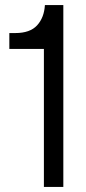

<svg xmlns="http://www.w3.org/2000/svg" viewBox="-20 -741 341 761"><path d="M154 0V-547H17V-610H41Q99 -610 127 -640.5Q155 -671 158 -721H231V0Z"/></svg>

Font: Mona Sans SemiCondensed
Style: Regular
Weight: 400
Width: 4
Designer: Deni Anggara
Foundry: GitHub
Version: Version 2.000